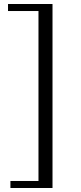

<svg xmlns="http://www.w3.org/2000/svg" viewBox="-20 -755 402 958"><path d="M242 -735V183H32V148H172V-700H20V-735Z"/></svg>

Font: Bentinck
Style: Regular
Weight: 400
Designer: Jörg Drees
Foundry: Jörg Drees
Version: Version 1.000; ttfautohint (v1.8.4.7-5d5b)